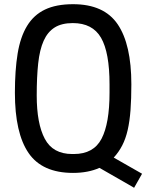

<svg xmlns="http://www.w3.org/2000/svg" viewBox="-20 -812 697 915"><path d="M332 -78Q426 -78 464 -151Q502 -224 502 -370V-410Q502 -562 461.5 -632Q421 -702 327 -702Q274 -702 240.5 -681Q207 -660 188 -617.5Q169 -575 162 -510Q155 -445 155 -357Q155 -223 193.5 -150.5Q232 -78 324 -78ZM522 -61 657 16 619 83Q617 82 611 78L454 -12Q400 12 328 12Q181 12 116 -83Q51 -178 51 -370Q51 -477 64 -556.5Q77 -636 109 -688.5Q141 -741 194.5 -766.5Q248 -792 328 -792Q476 -792 541 -696Q606 -600 606 -410Q606 -341 602 -287.5Q598 -234 588.5 -192.5Q579 -151 562.5 -119Q546 -87 522 -61Z"/></svg>

Font: Tanohe Sans Medium
Style: Regular
Weight: 500
Designer: Village Type and Design LLC
Foundry: Cooper Hewitt Smithsonian Design Museum
Version: Version 1.00;September 29, 2021;FontCreator 13.0.0.2655 64-b